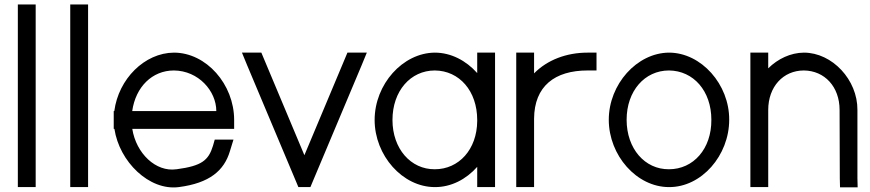

<svg xmlns="http://www.w3.org/2000/svg" viewBox="-20 -819 3900 861"><path d="M60 -759V-799H140V-759V-20V20H60V-20Z M295 -759V-799H375V-759V-20V20H295V-20Z M572.9 -321H950C950 -411 870 -502 760 -503C662.6 -503 588.3 -429.5 572.9 -321ZM493.1 -241H490V-281V-321H492.6C511.3 -464.5 628.1 -582.1 760 -583C905 -583 1030 -441 1030 -281V-241H990H573.2C590.7 -130.8 678.9 -46.6 771 -60H772C885 -75 915 -100 935 -165L943 -193H1027L1011 -141C985 -54 920 2 782 20C649 37.4 515.1 -94.1 493.1 -241Z M1088 -527 1065 -583H1152L1162 -559L1345 -123L1528 -559L1538 -583H1625L1602 -527L1382 -4L1372 20H1318L1308 -4Z M1660 -281C1660 -441 1786 -582 1930 -583C2002.6 -583 2070.5 -547.1 2120 -491.3V-543V-583H2200V-543V-284.8V-281V-20V20H2120V-20V-70.8C2070.7 -15.1 2003.1 20.5 1930 20C1785 20 1660 -122 1660 -281ZM1740 -281C1740 -152 1822 -59 1930 -60C2037.7 -60 2119 -148.8 2120 -276.3V-281C2120 -411 2040 -502 1930 -503C1821 -503 1740 -411 1740 -281Z M2375 -490C2433.7 -549.8 2519.5 -583 2615 -583H2655V-503H2615C2467.6 -503 2376 -432.5 2375 -286.8V-282V-242V-20V20H2295V-20V-242V-282C2295 -283.3 2295 -284.6 2295 -285.9V-543V-583H2375V-543Z M2710 -282C2710 -441 2836 -582 2980 -583C3125 -583 3251 -440 3250 -282C3250 -122 3126 21 2980 20C2835 20 2710 -122 2710 -282ZM2790 -282C2790 -152 2872 -59 2980 -60C3089 -60 3171 -151 3170 -282C3170 -411 3090 -502 2980 -503C2871 -503 2790 -411 2790 -282Z M3425 -512.6C3468.4 -555.4 3525.4 -582.5 3585 -583C3712 -583 3826 -461 3825 -326V-20L3826 21H3747L3746 -19L3745 -326C3745 -430 3678 -502 3585 -503C3492 -503 3425 -430 3425 -326V-286V-20V20H3345V-20V-286V-326V-543V-583H3425V-543Z"/></svg>

Font: Nordica Plus
Style: NordicaClassicLight
Weight: 300
Version: Version 1.01